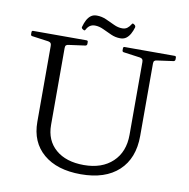

<svg xmlns="http://www.w3.org/2000/svg" viewBox="-94 -978 1062 1079"><g transform="rotate(10 437.0 -439.0)"><path d="M729 -262Q729 -134 652.5 -63Q576 8 437 8Q301 8 223.5 -58Q146 -124 146 -240V-739H225V-236Q225 -148 284 -97Q343 -46 445 -46Q548 -46 608.5 -103Q669 -160 669 -258V-739H729ZM26 -730Q26 -739 34 -739H338Q347 -739 347 -731V-720Q347 -712 339 -709L244 -696Q234 -695 229.5 -690.5Q225 -686 225 -675V-522H146V-673Q146 -684 142 -689Q138 -694 128 -696L34 -709Q26 -710 26 -719ZM548 -730Q548 -739 556 -739H841Q850 -739 850 -731V-720Q850 -712 842 -709L748 -696Q738 -695 733.5 -690.5Q729 -686 729 -675V-522H669V-673Q669 -684 665 -689Q661 -694 651 -696L557 -709Q548 -710 548 -719ZM306 -797Q298 -803 301 -810Q307 -832 316 -849Q325 -866 338.5 -876Q352 -886 372 -886Q400 -886 426 -874.5Q452 -863 476 -851.5Q500 -840 524 -840Q541 -840 552.5 -848.5Q564 -857 573 -872Q577 -880 584 -875L590 -871Q596 -866 595 -858Q589 -837 579.5 -820Q570 -803 556.5 -793Q543 -783 523 -783Q495 -783 469.5 -794.5Q444 -806 419.5 -817.5Q395 -829 371 -829Q355 -829 343 -821Q331 -813 323 -797Q318 -789 313 -793Z"/></g></svg>

Font: Hahmlet Light
Style: Regular
Weight: 300
Designer: Minjoo Ham & Mark Frömberg
Foundry: hypertype
Version: Version 1.002